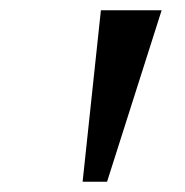

<svg xmlns="http://www.w3.org/2000/svg" viewBox="-20 -847 360 373"><path d="M294 -827 188 -494H140.5L176 -827Z"/></svg>

Font: Merriweather 28pt Medium
Style: Italic
Weight: 500
Italic angle: -7.8°
Version: Version 2.101